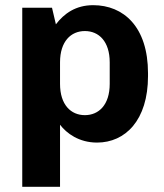

<svg xmlns="http://www.w3.org/2000/svg" viewBox="-20 -541 635 742"><path d="M181 -511H66V181H212V-59C237 -26 285 10 355 10C464 10 552 -76 552 -247V-258C552 -438 457 -521 340 -521C273 -521 228 -489 196 -447ZM404 -300V-217C404 -136 362 -96 308 -96C254 -96 212 -136 212 -217V-300C212 -381 254 -421 308 -421C362 -421 404 -381 404 -300Z"/></svg>

Font: Chivo
Style: Bold
Weight: 700
Designer: Hector Gatti
Foundry: Omnibus-Type
Version: Version 1.003;PS 001.003;hotconv 1.0.70;makeotf.lib2.5.58329